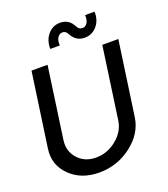

<svg xmlns="http://www.w3.org/2000/svg" viewBox="-172 -1096 1073 1226"><g transform="rotate(-20 364.5 -482.5)"><path d="M497 -831Q439 -831 409 -886Q397 -912 374 -912Q352 -912 339.5 -891.5Q327 -871 330 -839H265Q264 -898 297 -936.5Q330 -975 380 -975Q440 -975 468 -920Q480 -894 504 -894Q526 -894 538 -914Q550 -934 548 -966H612Q614 -908 581 -869.5Q548 -831 497 -831ZM291 10Q169 10 93.5 -64.5Q18 -139 33 -245L105 -750H214L145 -263Q135 -189 181.5 -138Q228 -87 304 -87Q381 -87 444 -138.5Q507 -190 517 -263L586 -750H695L623 -245Q608 -139 511 -64.5Q414 10 291 10Z"/></g></svg>

Font: Oakes Grotesk Medium
Style: Italic
Weight: 500
Italic angle: -8°
Designer: Samuel Oakes
Foundry: Samuel Oakes
Version: Version 1.000;PS 001.000;hotconv 1.0.88;makeotf.lib2.5.64775